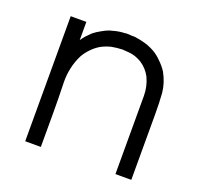

<svg xmlns="http://www.w3.org/2000/svg" viewBox="-98 -628 775 744"><g transform="rotate(20 289.5 -256.0)"><path d="M141.6 -432.6Q149.4 -444.3 158.2 -454.1Q168 -463.9 177.7 -473.6Q191.4 -484.4 206.1 -492.2Q220.7 -501 236.3 -506.8Q250 -510.7 262.7 -513.7Q276.4 -516.6 290 -517.6Q293 -517.6 294.9 -517.6Q297.9 -518.6 300.8 -518.6Q301.8 -518.6 305.7 -518.6Q310.5 -518.6 313.5 -518.6Q319.3 -518.6 326.2 -517.6Q332 -517.6 337.9 -517.6Q360.4 -514.6 380.9 -508.8Q401.4 -502.9 420.9 -492.2Q441.4 -480.5 457 -463.9Q473.6 -448.2 486.3 -428.7Q507.8 -389.6 511.7 -349.6Q514.6 -308.6 514.6 -265.6Q514.6 -239.3 514.6 -212.9Q514.6 -186.5 514.6 -161.1Q514.6 -135.7 514.6 -111.3Q514.6 -86.9 514.6 -61.5Q514.6 -44.9 514.6 -27.3Q514.6 -9.8 514.6 7.8Q512.7 7.8 511.7 7.8Q509.8 7.8 507.8 7.8Q502 7.8 496.1 7.8Q490.2 7.8 484.4 7.8Q480.5 7.8 476.6 7.8Q472.7 7.8 468.8 7.8Q463.9 7.8 459 7.8Q454.1 7.8 449.2 7.8Q449.2 5.9 449.2 3.9Q449.2 2 449.2 0Q449.2 -35.2 449.2 -70.3Q449.2 -106.4 449.2 -141.6Q449.2 -166 449.2 -189.5Q449.2 -213.9 449.2 -238.3Q449.2 -276.4 449.2 -314.5Q449.2 -353.5 432.6 -388.7Q424.8 -403.3 414.1 -415Q403.3 -426.8 389.6 -435.5Q363.3 -451.2 336.9 -453.1Q311.5 -455.1 309.6 -455.1Q286.1 -454.1 265.6 -450.2Q245.1 -445.3 224.6 -434.6Q206.1 -423.8 191.4 -408.2Q176.8 -393.6 166 -375Q138.7 -321.3 139.6 -257.8Q141.6 -194.3 141.6 -136.7Q141.6 -115.2 141.6 -94.7Q141.6 -73.2 141.6 -52.7Q141.6 -37.1 141.6 -22.5Q141.6 -7.8 141.6 7.8Q139.6 7.8 138.7 7.8Q136.7 7.8 134.8 7.8Q128.9 7.8 123 7.8Q117.2 7.8 111.3 7.8Q107.4 7.8 103.5 7.8Q99.6 7.8 95.7 7.8Q91.8 7.8 86.9 7.8Q82 7.8 77.1 7.8Q77.1 5.9 77.1 3.9Q77.1 2 77.1 0Q77.1 -56.6 77.1 -113.3Q77.1 -170.9 77.1 -227.5Q77.1 -266.6 77.1 -305.7Q77.1 -344.7 77.1 -383.8Q77.1 -414.1 77.1 -445.3Q77.1 -476.6 77.1 -507.8Q79.1 -507.8 81.1 -507.8Q83 -507.8 85 -507.8Q89.8 -507.8 95.7 -507.8Q101.6 -507.8 107.4 -507.8Q111.3 -507.8 115.2 -507.8Q119.1 -507.8 123 -507.8Q127.9 -507.8 132.8 -507.8Q137.7 -507.8 141.6 -507.8Q141.6 -505.9 141.6 -503.9Q141.6 -502 141.6 -500Q141.6 -489.3 141.6 -478.5Q141.6 -467.8 141.6 -457Q141.6 -452.1 141.6 -447.3Q141.6 -442.4 141.6 -437.5Q141.6 -435.5 141.6 -434.6Q141.6 -433.6 141.6 -432.6Z"/></g></svg>

Font: LeFont
Style: Light
Weight: 300
Designer: Leryon MEDIA
Version: Version 1.0